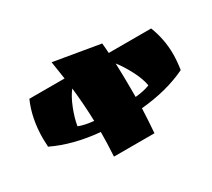

<svg xmlns="http://www.w3.org/2000/svg" viewBox="-119 -825 1148 1039"><g transform="rotate(-30 455.0 -305.5)"><path d="M44 -276Q44 -401 88 -500H308Q303 -537 291 -611Q483 -579 579 -562Q580 -551 582 -530.5Q584 -510 584 -500H849Q883 -413 883 -321Q883 -279 875 -225Q753 -166 590 -151Q587 -75 581 0H328Q333 -83 333 -151Q168 -166 46 -225Q44 -259 44 -276ZM317 -432Q291 -400 269 -344.5Q247 -289 239 -241Q276 -226 332 -221Q329 -325 317 -432ZM591 -274V-221Q646 -226 682 -241Q675 -285 646.5 -339.5Q618 -394 588 -432Q591 -352 591 -274Z"/></g></svg>

Font: Ruslan Display
Style: Regular
Weight: 400
Designer: Denis Masharov, Vladimir Rabdu
Foundry: Denis Masharov, Vladimir Rabdu
Version: Version 1.000; ttfautohint (v1.4.1)